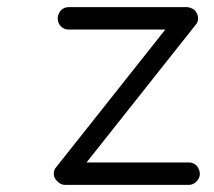

<svg xmlns="http://www.w3.org/2000/svg" viewBox="-20 -514 601 539"><path d="M163 5H510C518.7 5 526 1.7 532 -5C538 -11 541 -18 541 -26C541 -34 538 -41.7 532 -49C526 -55 518.7 -58 510 -58H223L529 -444C533.7 -448.7 536 -455 536 -463C536 -470.3 533 -477.7 527 -485C519.7 -491 512 -494 504 -494H173C164.3 -494 157 -491 151 -485C145 -477.7 142 -470.3 142 -463C142 -453.7 145 -446 151 -440C157 -434 164.3 -431 173 -431H444L138 -45C133.3 -40.3 131 -34 131 -26C131 -18 134.3 -11 141 -5C147 1.7 154.3 5 163 5Z"/></svg>

Font: naYanakamik
Style: Regular
Weight: 500
Designer: Nagarjuna G.,Vikas B.,Ruchir J.,Tushar G.,Vinay J.
Foundry: gnowledge lab
Version: 1.1